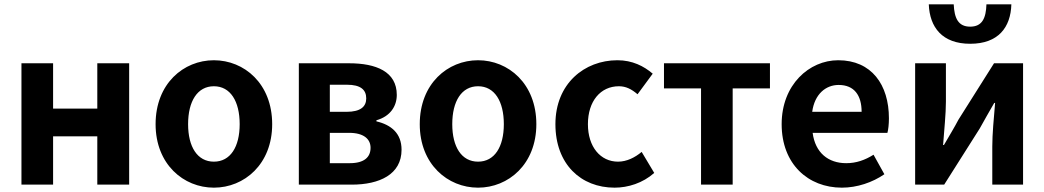

<svg xmlns="http://www.w3.org/2000/svg" viewBox="-20 -852 4819 886"><path d="M79 0H225V-223H429V0H576V-560H429V-351H225V-560H79Z M967 14C1107 14 1236 -94 1236 -279C1236 -466 1107 -574 967 -574C827 -574 698 -466 698 -279C698 -94 827 14 967 14ZM967 -106C891 -106 848 -174 848 -279C848 -385 891 -454 967 -454C1043 -454 1086 -385 1086 -279C1086 -174 1043 -106 967 -106Z M1359 0H1603C1731 0 1833 -47 1833 -161C1833 -237 1785 -276 1717 -292V-297C1781 -315 1811 -362 1811 -414C1811 -522 1715 -560 1591 -560H1359ZM1502 -336V-461H1581C1644 -461 1670 -438 1670 -398C1670 -360 1644 -336 1579 -336ZM1502 -99V-239H1591C1659 -239 1690 -210 1690 -170C1690 -127 1661 -99 1594 -99Z M2186 14C2326 14 2455 -94 2455 -279C2455 -466 2326 -574 2186 -574C2046 -574 1917 -466 1917 -279C1917 -94 2046 14 2186 14ZM2186 -106C2110 -106 2067 -174 2067 -279C2067 -385 2110 -454 2186 -454C2262 -454 2305 -385 2305 -279C2305 -174 2262 -106 2186 -106Z M2816 14C2878 14 2946 -7 2999 -54L2941 -151C2910 -125 2872 -106 2832 -106C2751 -106 2693 -174 2693 -279C2693 -385 2751 -454 2836 -454C2868 -454 2894 -441 2922 -417L2992 -512C2951 -547 2898 -574 2829 -574C2677 -574 2543 -466 2543 -279C2543 -94 2661 14 2816 14Z M3215 0H3361V-444H3533V-560H3044V-444H3215Z M3865 14C3935 14 4006 -10 4061 -48L4011 -138C3971 -113 3931 -99 3885 -99C3802 -99 3742 -147 3730 -239H4075C4079 -252 4082 -279 4082 -306C4082 -461 4002 -574 3848 -574C3714 -574 3587 -461 3587 -279C3587 -95 3709 14 3865 14ZM3728 -336C3739 -418 3791 -460 3850 -460C3922 -460 3956 -412 3956 -336Z M4203 0H4337L4501 -259C4519 -292 4549 -344 4568 -377H4572C4566 -307 4559 -233 4559 -176V0H4701V-560H4567L4403 -300C4386 -267 4355 -216 4336 -183H4332C4337 -252 4345 -327 4345 -383V-560H4203ZM4457 -650C4587 -650 4644 -726 4647 -832H4532C4530 -769 4513 -729 4457 -729C4401 -729 4384 -769 4381 -832H4266C4270 -726 4328 -650 4457 -650Z"/></svg>

Font: Noto Sans CJK KR Bold
Style: Regular
Weight: 700
Designer: Ryoko NISHIZUKA (kana & ideographs); Paul D. Hunt (Latin, Greek & Cyrillic); Wenlong ZHANG (bopomofo); Sandoll Communica
Foundry: Adobe Systems Incorporated
Version: Version 1.004;PS 1.004;hotconv 1.0.82;makeotf.lib2.5.63406